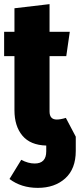

<svg xmlns="http://www.w3.org/2000/svg" viewBox="-22 -687 387 930"><path d="M345 -25V44Q345 131 294 177Q243 223 161 223Q81 223 24 180L81 87Q114 105 146 105Q202 105 202 46V18Q125 16 86.5 -30Q48 -76 48 -153V-415H-2V-533H48V-647L218 -667V-533H316L299 -415H218V-147Q218 -108 253 -108Q271 -108 297 -116Z"/></svg>

Font: Fira Sans Extra Condensed ExtraBold
Style: Regular
Weight: 800
Width: 1
Designer: Carrois Corporate & Edenspiekermann AG
Foundry: Carrois Corporate GbR & Edenspiekermann AG
Version: Version 4.203